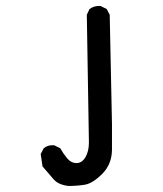

<svg xmlns="http://www.w3.org/2000/svg" viewBox="-20 -486 540 637"><path d="M207 131Q174 127 158.5 109.5Q143 92 121 66L115 25L125 6Q139 -6 160 -4L180 6Q190 24 203 39.5Q216 55 234 55Q252 55 263.5 35.5Q275 16 275 -13.5Q275 -43 268 -437L277 -456Q293 -468 314 -466L334 -456L344 -437Q351 -113 351.5 -75Q352 -37 351.5 11Q351 59 319 91Q287 123 260.5 127Q234 131 207 131Z"/></svg>

Font: NaniFont Regular
Style: Regular
Weight: 400
Designer: Nanigashitei
Version: Version 1.036